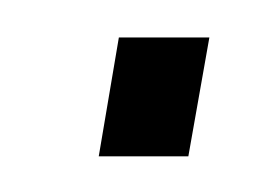

<svg xmlns="http://www.w3.org/2000/svg" viewBox="-20 -404 148 105"><path d="M45 -383.5 34 -318.5H83L94.5 -383.5Z"/></svg>

Font: Anybody UltraCondensed Light
Style: Italic
Weight: 300
Width: 1
Italic angle: -10°
Version: Version 1.113;gftools[0.9.25]